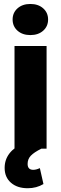

<svg xmlns="http://www.w3.org/2000/svg" viewBox="-20 -765 315 988"><path d="M219.7 0H54.7V-528.3H219.7ZM44.9 -664.6Q44.9 -699.7 70.3 -722.2Q95.7 -744.6 136.2 -744.6Q176.8 -744.6 202.1 -722.2Q227.5 -699.7 227.5 -664.6Q227.5 -629.4 202.1 -606.9Q176.8 -584.5 136.2 -584.5Q95.7 -584.5 70.3 -606.9Q44.9 -629.4 44.9 -664.6ZM192.9 0Q154.8 19 138.4 36.4Q122.1 53.7 122.1 78.6Q122.1 108.9 151.4 108.9Q166 108.9 185.1 100.1L203.6 182.1Q168 203.6 122.6 203.6Q68.8 203.6 36.4 175.3Q3.9 147 3.9 99.1Q3.9 14.6 102.1 -29.3Z"/></svg>

Font: Sadagaat-English
Style: Regular
Weight: 900
Designer: Ahmed alsheikh
Foundry: Ahmed alsheikh Design
Version: Version 2.137;January 17, 2018;FontCreator 11.0.0.2408 64-bi